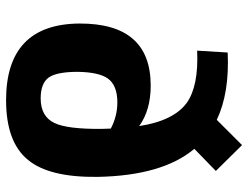

<svg xmlns="http://www.w3.org/2000/svg" viewBox="-110 -674 797 616"><g transform="rotate(90 288.0 -365.5)"><path d="M457 -591Q543 -489 547 -281Q549 -126 493 -58Q436 13 301 13Q57 13 55 -222Q54 -451 254 -451Q333 -451 384 -414Q367 -525 309 -567Q255 -605 142 -600L148 -698Q278 -704 364 -663L445 -744L528 -660ZM374 -142Q394 -183 393 -294L392 -323Q352 -344 308 -344Q253 -344 231 -313Q211 -284 210 -217Q210 -150 228 -124Q247 -98 295 -98Q353 -98 374 -142Z"/></g></svg>

Font: Taylor Sans Bold LRS
Style: Bold
Weight: 700
Italic angle: -8°
Designer: Natanael Gama
Version: Version 1.001 September 8, 2015